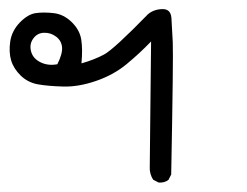

<svg xmlns="http://www.w3.org/2000/svg" viewBox="-20 -245 540 420"><path d="M327.1 154.3 315.4 148.4Q306.6 135.7 307.6 119.1L310.5 -154.3Q286.1 -128.9 257.3 -105Q228.5 -81.1 189.9 -67.9Q151.4 -54.7 118.2 -55.7Q85 -56.6 63 -60.5Q41 -64.5 25.4 -79.6Q9.8 -94.7 4.4 -112.8Q-1 -130.9 2.4 -154.3Q5.9 -177.7 23.4 -195.8Q41 -213.9 58.1 -216.3Q75.2 -218.8 97.2 -216.3Q119.1 -213.9 136.7 -196.8Q154.3 -179.7 157.7 -158.7Q161.1 -137.7 158.2 -106.4Q186.5 -114.3 208 -126Q229.5 -137.7 303.7 -213.9Q316.4 -224.6 335 -225.1Q353.5 -225.6 355 -205.6Q356.4 -185.5 357.9 -152.8Q359.4 -120.1 354.5 136.7L348.6 148.4Q339.8 155.3 327.1 154.3ZM105.5 -104.5Q117.2 -127.9 115.7 -142.1Q114.3 -156.2 102.5 -165Q90.8 -173.8 76.2 -173.3Q61.5 -172.9 52.7 -160.6Q43.9 -148.4 47.9 -132.8Q51.8 -117.2 68.4 -108.9Q85 -100.6 105.5 -104.5Z"/></svg>

Font: NaikaiFont
Style: Regular
Weight: 400
Version: Version 1.67